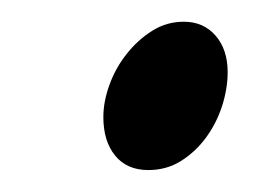

<svg xmlns="http://www.w3.org/2000/svg" viewBox="-20 -490 240 175"><path d="M187.5 -424.3Q187.5 -409.2 182.4 -393.3Q177.2 -377.4 167.7 -364.5Q158.2 -351.6 145 -343.3Q131.8 -335 115.2 -335Q95.7 -335 85 -348.1Q74.2 -361.3 74.2 -383.3Q74.2 -397.5 79.8 -412.8Q85.4 -428.2 95.5 -440.9Q105.5 -453.6 118.7 -461.9Q131.8 -470.2 147.5 -470.2Q165.5 -470.2 176.5 -457.5Q187.5 -444.8 187.5 -424.3Z"/></svg>

Font: Gentium
Style: Italic
Weight: 400
Italic angle: -7°
Designer: J. Victor Gaultney
Version: Version 1.02; 2005; OFL release